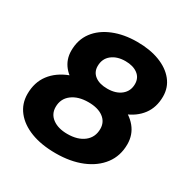

<svg xmlns="http://www.w3.org/2000/svg" viewBox="-164 -856 988 1012"><g transform="rotate(30 330.0 -350.0)"><path d="M306 12Q219 12 155.5 -12.5Q92 -37 57 -81.5Q22 -126 22 -185Q22 -256 59.5 -305.5Q97 -355 165.5 -381Q234 -407 326 -407Q414 -407 477.5 -384Q541 -361 576 -318.5Q611 -276 611 -218Q611 -147 572 -95.5Q533 -44 464.5 -16Q396 12 306 12ZM309 -107Q372 -107 409.5 -136.5Q447 -166 447 -217Q447 -259 414 -283.5Q381 -308 323 -308Q261 -308 223 -279Q185 -250 185 -200Q185 -157 219 -132Q253 -107 309 -107ZM370 -324Q289 -324 230.5 -345Q172 -366 140 -405.5Q108 -445 108 -498Q108 -565 143.5 -612.5Q179 -660 242.5 -686Q306 -712 387 -712Q465 -712 523.5 -689.5Q582 -667 615 -626Q648 -585 648 -530Q648 -464 613.5 -418Q579 -372 516.5 -348Q454 -324 370 -324ZM372 -419Q424 -419 455.5 -444.5Q487 -470 487 -513Q487 -551 458.5 -572Q430 -593 384 -593Q333 -593 301 -567.5Q269 -542 269 -497Q269 -461 296.5 -440Q324 -419 372 -419Z"/></g></svg>

Font: MOST Montserrat
Style: Bold Italic
Weight: 700
Italic angle: -11.3°
Designer: Julieta Ulanovsky
Foundry: Julieta Ulanovsky
Version: Version 8.000;March 11, 2024;FontCreator 15.0.0.2926 64-bit